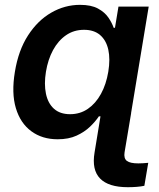

<svg xmlns="http://www.w3.org/2000/svg" viewBox="-20 -570 661 800"><path d="M512.7 210Q432.1 210 397 173.8Q361.8 137.7 374 65.4L400.9 -98.6H526.4L499 64.9Q495.1 89.8 508.5 100.3Q522 110.8 556.6 110.8Q565.9 110.8 576.7 110.1Q587.4 109.4 597.7 108.4L581.5 204.1Q568.4 207 550.5 208.5Q532.7 210 512.7 210ZM220.2 10.3Q155.8 10.3 110.4 -23.2Q64.9 -56.6 46.1 -119.4Q27.3 -182.1 42 -270.5Q56.6 -360.4 96.9 -422.6Q137.2 -484.9 193.6 -517.3Q250 -549.8 313.5 -549.8Q359.9 -549.8 388.2 -534.4Q416.5 -519 431.6 -496.8Q446.8 -474.6 453.6 -454.1H459L473.6 -542.5H599.6L509.8 0H385.7L399.4 -85.4H392.1Q377.9 -64 355 -42Q332 -20 299.1 -4.9Q266.1 10.3 220.2 10.3ZM272 -94.2Q314 -94.2 346.4 -116.7Q378.9 -139.2 400.6 -178.7Q422.4 -218.3 431.2 -271Q439.9 -324.2 431.2 -363.3Q422.4 -402.3 397 -424.1Q371.6 -445.8 330.1 -445.8Q287.6 -445.8 254.9 -423.1Q222.2 -400.4 200.9 -361.1Q179.7 -321.8 171.4 -271Q163.1 -219.7 171.4 -179.7Q179.7 -139.6 204.8 -116.9Q230 -94.2 272 -94.2Z"/></svg>

Font: Inter 16pt SemiBold
Style: Italic
Weight: 600
Italic angle: -9.3988°
Version: Version 4.001;git-66647c0bb